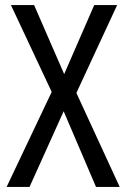

<svg xmlns="http://www.w3.org/2000/svg" viewBox="-20 -734 496 754"><path d="M450 0 280 -369 440 -714H350L232 -443L114 -714H23L183 -373L6 0H96L230 -297L357 0Z"/></svg>

Font: Noto Sans Lao Condensed
Style: Regular
Weight: 400
Width: 3
Designer: Monotype Design Team
Foundry: Monotype Imaging Inc.
Version: Version 2.004